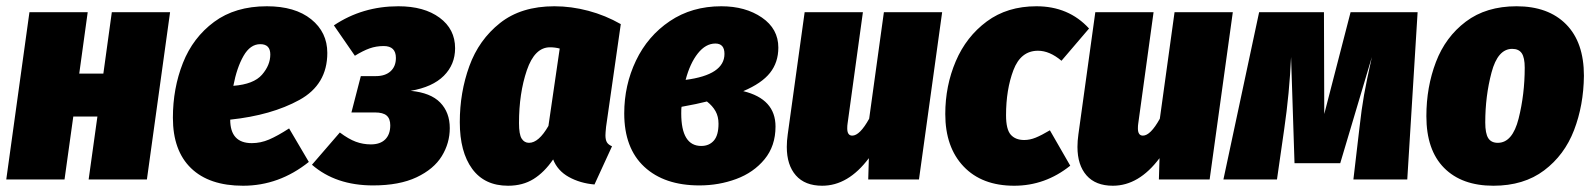

<svg xmlns="http://www.w3.org/2000/svg" viewBox="-23 -573 5090 613"><path d="M260 0 288 -201H211L183 0H-3L71 -534H257L230 -338H307L334 -534H520L446 0Z M1022 -404Q1022 -303 933 -254Q844 -205 712 -191Q712 -116 781 -116Q809 -116 836 -127.5Q863 -139 900 -163L963 -56Q868 20 753 20Q645 20 587 -36Q529 -92 529 -197Q529 -291 561 -372Q593 -453 660.5 -503Q728 -553 829 -553Q919 -553 970.5 -511.5Q1022 -470 1022 -404ZM840 -399Q840 -432 808 -432Q776 -432 754.5 -394.5Q733 -357 722 -299Q787 -304 813.5 -334.5Q840 -365 840 -399Z M1430 -419Q1430 -367 1394 -331Q1358 -295 1288 -283Q1352 -277 1382.5 -245.5Q1413 -214 1413 -164Q1413 -116 1387.5 -74.5Q1362 -33 1307 -7Q1252 19 1168 19Q1049 19 973 -47L1062 -150Q1090 -129 1113 -120.5Q1136 -112 1161 -112Q1191 -112 1207 -128Q1223 -144 1223 -173Q1223 -194 1211.5 -204Q1200 -214 1174 -214H1099L1129 -330H1177Q1207 -330 1224 -345.5Q1241 -361 1241 -388Q1241 -426 1202 -426Q1178 -426 1157 -418.5Q1136 -411 1110 -395L1043 -492Q1134 -553 1249 -553Q1331 -553 1380.5 -516.5Q1430 -480 1430 -419Z M1959 -496 1912 -168Q1910 -148 1910 -141Q1910 -127 1914.5 -119Q1919 -111 1931 -106L1875 16Q1829 12 1793 -8Q1757 -28 1743 -64Q1715 -23 1680.5 -1.5Q1646 20 1599 20Q1524 20 1484.5 -34Q1445 -88 1445 -183Q1445 -278 1475.5 -362Q1506 -446 1573.5 -499.5Q1641 -553 1747 -553Q1801 -553 1855.5 -538.5Q1910 -524 1959 -496ZM1634 -180Q1634 -144 1642.5 -130.5Q1651 -117 1666 -117Q1697 -117 1728 -171L1764 -418Q1749 -422 1733 -422Q1684 -422 1659 -348.5Q1634 -275 1634 -180Z M2462 -421Q2462 -374 2435.5 -340.5Q2409 -307 2350 -282Q2453 -257 2453 -169Q2453 -107 2418 -64.5Q2383 -22 2327.5 -1.5Q2272 19 2210 19Q2098 19 2034 -40.5Q1970 -100 1970 -211Q1970 -301 2007.5 -379.5Q2045 -458 2115.5 -505.5Q2186 -553 2280 -553Q2357 -553 2409.5 -517Q2462 -481 2462 -421ZM2166 -318Q2290 -334 2290 -401Q2290 -434 2261 -434Q2230 -434 2205 -402.5Q2180 -371 2166 -318ZM2153 -232Q2152 -228 2152 -211Q2152 -107 2216 -107Q2241 -107 2256 -124Q2271 -141 2271 -178Q2271 -201 2261.5 -218Q2252 -235 2234 -249Q2203 -241 2153 -232Z M2489 -104Q2489 -123 2492 -144L2546 -534H2732L2683 -178Q2682 -172 2682 -163Q2682 -140 2698 -140Q2722 -140 2752 -194L2799 -534H2985L2911 0H2749L2751 -68Q2685 20 2602 20Q2547 20 2518 -13Q2489 -46 2489 -104Z M3454 -482 3366 -379Q3328 -411 3291 -411Q3236 -411 3212.5 -349Q3189 -287 3189 -205Q3189 -160 3204 -143Q3219 -126 3247 -126Q3265 -126 3283.5 -133.5Q3302 -141 3329 -157L3394 -44Q3314 20 3215 20Q3112 20 3053.5 -41.5Q2995 -103 2995 -209Q2995 -299 3028.5 -377.5Q3062 -456 3127.5 -504.5Q3193 -553 3286 -553Q3389 -553 3454 -482Z M3417 -104Q3417 -123 3420 -144L3474 -534H3660L3611 -178Q3610 -172 3610 -163Q3610 -140 3626 -140Q3650 -140 3680 -194L3727 -534H3913L3839 0H3677L3679 -68Q3613 20 3530 20Q3475 20 3446 -13Q3417 -46 3417 -104Z M4470 0H4298L4317 -162Q4324 -225 4332 -270Q4340 -315 4357 -391L4256 -52H4110L4099 -391Q4094 -277 4077 -160L4054 0H3883L3997 -534H4204L4205 -209L4289 -534H4503Z M4531 -202Q4531 -295 4561.5 -375Q4592 -455 4657 -504Q4722 -553 4819 -553Q4920 -553 4977 -495.5Q5034 -438 5034 -331Q5033 -237 5002.5 -157.5Q4972 -78 4907 -29Q4842 20 4745 20Q4644 20 4587.5 -37Q4531 -94 4531 -202ZM4845 -357Q4845 -389 4835.5 -403Q4826 -417 4805 -417Q4759 -417 4739 -341.5Q4719 -266 4719 -182Q4719 -147 4728.5 -132Q4738 -117 4759 -117Q4806 -117 4825.5 -194.5Q4845 -272 4845 -357Z"/></svg>

Font: Fira Sans Condensed Black
Style: Italic
Weight: 900
Width: 3
Italic angle: -8°
Designer: Carrois Corporate & Edenspiekermann AG
Foundry: Carrois Corporate GbR & Edenspiekermann AG
Version: Version 4.203